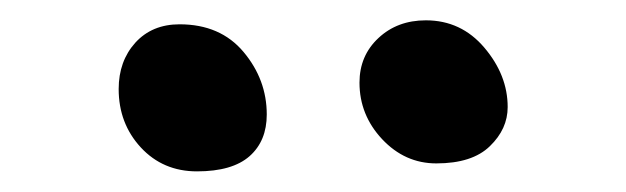

<svg xmlns="http://www.w3.org/2000/svg" viewBox="-20 -743 613 188"><path d="M407.2 -583Q376.5 -583 354.2 -606.7Q332 -630.4 332 -662.1Q332 -688.5 350.6 -705.8Q369.1 -723.1 397 -723.1Q431.6 -723.1 454.3 -696.3Q477.1 -669.4 477.1 -638.2Q477.1 -616.7 459.7 -599.9Q442.4 -583 407.2 -583ZM172.9 -575.2Q139.6 -575.2 117.9 -598.6Q96.2 -622.1 96.2 -655.8Q96.2 -683.1 112.5 -701.2Q128.9 -719.2 155.8 -719.2Q195.8 -719.2 218.5 -692.1Q241.2 -665 241.2 -630.9Q241.2 -605 224.4 -590.1Q207.5 -575.2 172.9 -575.2Z"/></svg>

Font: Shantell Sans Bouncy
Style: Regular
Weight: 400
Designer: Stephen Nixon, Anya Danilova, Shantell Martin
Foundry: Arrow Type
Version: Version 1.006;[9816181b4]